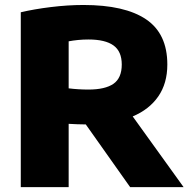

<svg xmlns="http://www.w3.org/2000/svg" viewBox="-20 -770 780 790"><path d="M65.5 0V-719.5Q120.5 -732.5 190 -741Q259.5 -749.5 323.5 -749.5Q493.5 -749.5 581 -690.5Q668.5 -631.5 668.5 -504.5Q668.5 -427 631.2 -373.2Q594 -319.5 526 -291L735.5 0H515.5L333 -258Q315 -258 297.8 -258.8Q280.5 -259.5 262.5 -260.5V0ZM343.5 -401.5Q412.5 -401.5 446.8 -425.2Q481 -449 481 -504.5Q481 -558.5 447 -583Q413 -607.5 344 -607.5Q322 -607.5 301.5 -605.5Q281 -603.5 262.5 -600V-406.5Q282.5 -404 302.5 -402.8Q322.5 -401.5 343.5 -401.5Z"/></svg>

Font: Encode Sans SemiExpanded SemiExpanded ExtraBold
Style: Regular
Weight: 800
Width: 6
Designer: Multiple Designers
Foundry: Impallari Type
Version: Version 3.000; ttfautohint (v1.8.3) -l 8 -r 50 -G 200 -x 14 